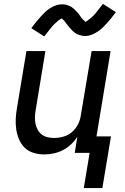

<svg xmlns="http://www.w3.org/2000/svg" viewBox="-20 -781 640 981"><path d="M206 -595 140 -637Q153 -655 165 -669.5Q177 -684 188 -696Q199 -708 209.5 -718.5Q220 -729 235 -738.5Q250 -748 265.5 -753.5Q281 -759 297 -759Q302 -759 307 -758.5Q312 -758 317 -757Q322 -756 326.5 -754Q331 -752 336 -750Q341 -748 345 -745.5Q349 -743 352.5 -740Q356 -737 360 -733.5Q364 -730 367 -726.5Q370 -723 373.5 -719.5Q377 -716 380 -712.5Q383 -709 385 -706Q387 -703 390.5 -698Q394 -693 397.5 -688.5Q401 -684 404 -681Q407 -678 411 -675Q415 -672 414 -669Q415 -669 419.5 -671Q424 -673 427 -675.5Q430 -678 434.5 -681.5Q439 -685 441 -686.5Q443 -688 445 -690Q447 -692 449.5 -694Q452 -696 454.5 -698.5Q457 -701 459.5 -703.5Q462 -706 464.5 -709Q467 -712 469.5 -715Q472 -718 475 -721.5Q478 -725 480.5 -728.5Q483 -732 486 -736Q489 -740 492.5 -744Q496 -748 499 -752.5Q502 -757 506 -761L572 -719Q559 -701 547 -686.5Q535 -672 524 -660Q513 -648 502.5 -638Q492 -628 477.5 -618.5Q463 -609 447 -603Q431 -597 415 -597Q410 -597 405 -597.5Q400 -598 395 -599.5Q390 -601 385.5 -602.5Q381 -604 376 -606Q371 -608 367 -610.5Q363 -613 359.5 -616Q356 -619 352 -622.5Q348 -626 345 -629.5Q342 -633 338.5 -636.5Q335 -640 332 -644Q329 -648 327 -650.5Q325 -653 321 -658Q317 -663 314 -667.5Q311 -672 308 -675.5Q305 -679 301 -681.5Q297 -684 297 -687Q296 -687 292 -685Q288 -683 285 -681Q282 -679 277.5 -675.5Q273 -672 271 -670Q269 -668 267 -666Q265 -664 262.5 -662Q260 -660 257.5 -657.5Q255 -655 252.5 -652.5Q250 -650 247.5 -647Q245 -644 242.5 -641Q240 -638 237 -634.5Q234 -631 231.5 -627.5Q229 -624 226 -620Q223 -616 219.5 -612Q216 -608 213 -604Q210 -600 206 -595ZM503 180H408L438 0H362L375 -83Q362 -61 342.5 -43Q323 -25 300.5 -13.5Q278 -2 253.5 3Q229 8 206 8Q178 8 151.5 0Q125 -8 106.5 -26Q88 -44 77.5 -68.5Q67 -93 63 -120Q59 -147 60.5 -175Q62 -203 67 -231L115 -520H212L162 -217Q159 -200 158.5 -182.5Q158 -165 161.5 -148.5Q165 -132 173 -117.5Q181 -103 193.5 -93.5Q206 -84 222.5 -80Q239 -76 256 -76Q280 -76 304.5 -83Q329 -90 348 -106.5Q367 -123 378.5 -145.5Q390 -168 393 -192L448 -520H545L473 -84H547Z"/></svg>

Font: Iosevka Custom Medium
Style: Italic
Weight: 500
Italic angle: -9°
Designer: Belleve Invis
Foundry: Belleve Invis
Version: Version 27.0.1